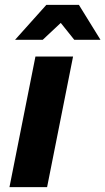

<svg xmlns="http://www.w3.org/2000/svg" viewBox="-20 -771 434 791"><path d="M19 0 126 -538H281L174 0ZM42 -607 171 -751H305L394 -607H286L190 -727H284L156 -607Z"/></svg>

Font: MOST Montserrat
Style: Bold Italic
Weight: 700
Italic angle: -11.3°
Designer: Julieta Ulanovsky
Foundry: Julieta Ulanovsky
Version: Version 8.000;March 11, 2024;FontCreator 15.0.0.2926 64-bit